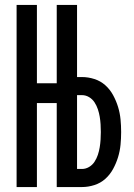

<svg xmlns="http://www.w3.org/2000/svg" viewBox="-20 -755 540 775"><path d="M47 0V-735H129V-419H209V-735H291V-444H311Q336 -444 361 -436Q386 -428 405 -411Q424 -394 436.5 -371Q449 -348 456.5 -323.5Q464 -299 466.5 -273.5Q469 -248 469 -222Q469 -196 466.5 -170.5Q464 -145 456.5 -120.5Q449 -96 436.5 -73Q424 -50 405 -33Q386 -16 361 -8Q336 0 311 0H209V-339H129V0ZM311 -73Q326 -73 339.5 -81Q353 -89 361.5 -102Q370 -115 375 -130Q380 -145 382.5 -160.5Q385 -176 386 -191.5Q387 -207 387 -222Q387 -238 386 -253.5Q385 -269 382.5 -284Q380 -299 375 -314Q370 -329 361.5 -342Q353 -355 339.5 -363Q326 -371 311 -371H291V-73Z"/></svg>

Font: Iosevka Custom Medium
Style: Regular
Weight: 500
Monospace: yes
Designer: Belleve Invis
Foundry: Belleve Invis
Version: Version 32.5.0; ttfautohint (v1.8.4)